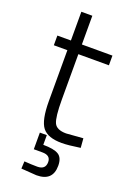

<svg xmlns="http://www.w3.org/2000/svg" viewBox="-164 -716 674 986"><g transform="rotate(20 173.5 -223.0)"><path d="M328 -447H161V-200Q161 -103 175 -73Q189 -43 241 -43L333 -50L337 1Q271 11 236 11Q160 11 130.5 -26.5Q101 -64 101 -170V-447H27V-500H101V-657H161V-500H328ZM260 127Q260 211 171 211L87 205L89 165Q130 168 160 168Q205 168 205 127Q205 90 160 90H113V-1H151V52Q209 52 234.5 67.5Q260 83 260 127Z"/></g></svg>

Font: Titillium Web[RUS by Daymarius]
Style: Regular
Weight: 300
Designer: Cyrillization by Daymarius
Foundry: Cyrillization by Daymarius
Version: Version 1.002 September 12, 2018